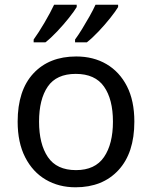

<svg xmlns="http://www.w3.org/2000/svg" viewBox="-20 -786 645 816"><path d="M551 -269Q551 -136 483.5 -63Q416 10 301 10Q230 10 174.5 -22.5Q119 -55 87 -117.5Q55 -180 55 -269Q55 -402 122 -474Q189 -546 304 -546Q377 -546 432.5 -513.5Q488 -481 519.5 -419.5Q551 -358 551 -269ZM146 -269Q146 -174 183.5 -118.5Q221 -63 303 -63Q384 -63 422 -118.5Q460 -174 460 -269Q460 -364 422 -418Q384 -472 302 -472Q220 -472 183 -418Q146 -364 146 -269ZM482 -756Q472 -739 449 -710Q426 -681 399 -652.5Q372 -624 349 -606H299V-618Q313 -637 329 -663Q345 -689 360.5 -716.5Q376 -744 386 -766H482ZM306 -756Q296 -739 273 -710Q250 -681 223 -652.5Q196 -624 173 -606H123V-618Q144 -647 169 -689.5Q194 -732 210 -766H306Z"/></svg>

Font: Noto Sans Old Hungarian
Style: Regular
Weight: 400
Designer: Monotype Design Team
Foundry: Monotype Imaging Inc.
Version: Version 2.005; ttfautohint (v1.8.4.7-5d5b)